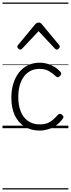

<svg xmlns="http://www.w3.org/2000/svg" viewBox="-20 -1016 562 1522"><path d="M296 19Q227 19 176.5 -11.5Q126 -42 98 -100Q70 -158 70 -241Q70 -302 85.5 -352.5Q101 -403 130 -440.5Q159 -478 201 -498.5Q243 -519 296 -519Q342 -519 386.5 -499Q431 -479 460 -445Q466 -437 465 -429.5Q464 -422 455 -413Q446 -404 438.5 -404Q431 -404 424 -410Q395 -437 366 -453.5Q337 -470 292 -470Q255 -470 224 -455Q193 -440 170.5 -410.5Q148 -381 136.5 -339.5Q125 -298 125 -245Q125 -182 144 -133.5Q163 -85 201 -57.5Q239 -30 297 -30Q327 -30 351 -38Q375 -46 396 -63.5Q417 -81 440 -107Q447 -114 455 -113.5Q463 -113 471 -107Q479 -101 482 -93.5Q485 -86 480 -79Q457 -45 426 -23Q395 -1 361 9Q327 19 296 19ZM141 -623Q133 -623 125 -631Q117 -639 117 -647Q117 -649 118.5 -652Q120 -655 123 -659L260 -825Q266 -831 271.5 -834Q277 -837 286 -837Q295 -837 300.5 -834Q306 -831 311 -825L449 -659Q452 -655 453 -652Q454 -649 454 -647Q454 -639 446 -631Q438 -623 431 -623Q426 -623 422 -625.5Q418 -628 414 -632L286 -769L157 -632Q154 -628 150 -625.5Q146 -623 141 -623ZM0 476H522V486H0ZM0 -20H522V0H0ZM0 -505H522V-500H0ZM0 -996H522V-986H0Z"/></svg>

Font: Playwrite PL Guides
Style: Regular
Weight: 400
Designer: Veronika Burian, José Scaglione
Foundry: TypeTogether
Version: Version 1.003